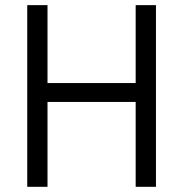

<svg xmlns="http://www.w3.org/2000/svg" viewBox="-20 -720 706 740"><path d="M85 0V-700.2H163.1V-399.9H502.9V-700.2H581.1V0H502.9V-327.1H163.1V0Z"/></svg>

Font: Uncut Sans
Style: Regular
Weight: 400
Designer: Kasper Nordkvist
Foundry: UNCUT.wtf
Version: Version 1.304;Glyphs 3.2 (3246)